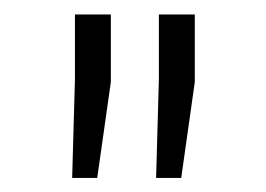

<svg xmlns="http://www.w3.org/2000/svg" viewBox="-20 -782 372 269"><path d="M135.3 -667 116.2 -532.7H81.1L85 -670.9V-761.7H135.3ZM252.9 -667 233.9 -532.7H198.7L202.6 -670.9V-761.7H252.9Z"/></svg>

Font: Hanuman Light
Style: Regular
Weight: 300
Designer: Danh Hong
Version: Version 8.002; ttfautohint (v1.8.3)